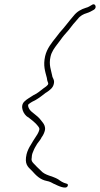

<svg xmlns="http://www.w3.org/2000/svg" viewBox="-20 -736 463 889"><path d="M93 -266C70 -244 89 -205 110 -193H111C126 -181 144 -168 156 -152C158 -149 164 -143 162 -135C159 -122 149 -107 142 -97L133 -83L123 -66C115 -54 107 -38 103 -22C93 23 107 35 128 55C146 75 165 96 197 102C210 104 222 111 231 116H232C244 122 285 143 293 126C297 119 293 115 287 114C271 110 260 102 249 94C222 78 189 77 169 54C156 42 145 31 134 19C128 12 124 7 127 -7C127 -12 128 -18 129 -22C130 -25 131 -29 133 -33L138 -45C140 -50 143 -54 145 -58C153 -75 167 -86 173 -101L174 -102C180 -110 186 -123 188 -133C191 -148 185 -160 177 -170C169 -181 159 -193 147 -202C134 -214 114 -223 110 -246L111 -252L113 -254C123 -262 134 -268 145 -273C159 -281 179 -296 194 -308H195C211 -319 225 -329 229 -347C231 -355 231 -363 227 -371C225 -376 222 -380 222 -384C217 -411 205 -435 214 -474C219 -497 233 -515 245 -531L261 -552C266 -559 271 -566 277 -573L298 -597L319 -624L340 -648C351 -663 367 -671 381 -675C394 -679 403 -684 415 -691C431 -701 420 -725 405 -713C398 -709 388 -702 378 -700C355 -693 336 -682 321 -663C299 -638 281 -612 257 -586L240 -564C220 -539 197 -511 189 -476C179 -432 189 -406 197 -375C198 -370 198 -364 201 -357C202 -354 204 -351 203 -347C202 -343 199 -341 199 -341C195 -336 187 -331 180 -326C168 -317 153 -303 136 -296C120 -285 105 -278 93 -266ZM133 -83H132ZM379 -700H378ZM249 94H248Z"/></svg>

Font: Stray Cat
Style: LtCnObl
Weight: 300
Version: Version 1.0